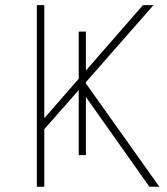

<svg xmlns="http://www.w3.org/2000/svg" viewBox="-20 -710 635 730"><path d="M120.1 0V-690.4H148.4V-262.7H150.4L523.4 -690.4H563.5L304.7 -395.5L585.9 0H547.9L284.2 -373L148.4 -218.8V0ZM279.3 -120.1V-589.8H306.6V-120.1Z"/></svg>

Font: Gothic A1 Thin
Style: Regular
Weight: 250
Designer: HanYang I&C Co.,Ltd.
Foundry: HanYang I&C Co.,Ltd.
Version: Version 2.50